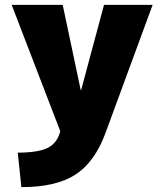

<svg xmlns="http://www.w3.org/2000/svg" viewBox="-20 -540 671 790"><path d="M68 230 53 88Q138 88 177 68Q216 48 228 0L28 -520H238L312 -170H314L408 -520H608L413 10Q369 128 289.5 179Q210 230 68 230Z"/></svg>

Font: M PLUS 1p Black
Style: Regular
Weight: 900
Version: Version 1.061